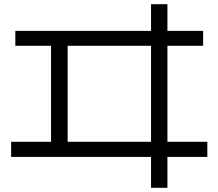

<svg xmlns="http://www.w3.org/2000/svg" viewBox="-20 -817 1040 914"><path d="M699 77V-70H33V-142H223V-599H53V-670H699V-797H777V-670H947V-599H777V-142H967V-70H777V77ZM302 -142H699V-599H302Z"/></svg>

Font: M PLUS 1 Code
Style: Regular
Weight: 400
Designer: Coji Morishita
Foundry: UNDERFOREST DESIGN
Version: Version 1.005